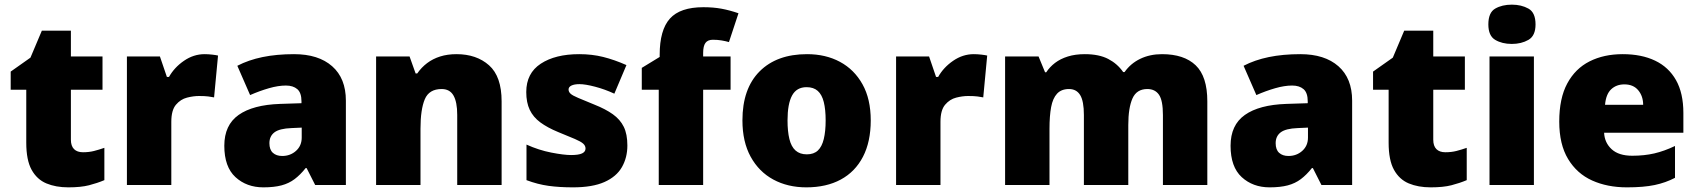

<svg xmlns="http://www.w3.org/2000/svg" viewBox="-20 -796 7304 826"><path d="M274 10Q220 10 179.5 -7Q139 -24 116 -65.5Q93 -107 93 -182V-410H26V-488L111 -548L160 -664H285V-553H421V-410H285V-195Q285 -168 298.5 -154.5Q312 -141 337 -141Q363 -141 384.5 -146.5Q406 -152 429 -160V-21Q398 -8 363 1Q328 10 274 10Z M526 0V-553H668L698 -465H707Q730 -506 771.5 -534.5Q813 -563 860 -563Q876 -563 893 -561Q910 -559 918 -557L901 -377Q891 -379 876.5 -381Q862 -383 836 -383Q812 -383 784.5 -376Q757 -369 737 -345.5Q717 -322 717 -272V0Z M1113 10Q1041 10 993 -34Q945 -78 945 -169Q945 -258 1006.5 -301.5Q1068 -345 1185 -349L1277 -352V-360Q1277 -397 1259 -412.5Q1241 -428 1210 -428Q1177 -428 1137 -416.5Q1097 -405 1056 -387L1001 -513Q1049 -538 1109.5 -550.5Q1170 -563 1245 -563Q1350 -563 1409 -511Q1468 -459 1468 -363V0H1336L1299 -73H1295Q1272 -44 1247.5 -25.5Q1223 -7 1191 1.5Q1159 10 1113 10ZM1194 -125Q1229 -125 1253.5 -147Q1278 -169 1278 -204V-247L1234 -245Q1182 -243 1160.5 -226.5Q1139 -210 1139 -180Q1139 -152 1154 -138.5Q1169 -125 1194 -125Z M1598 0V-553H1742L1768 -480H1775Q1793 -506 1817.5 -524.5Q1842 -543 1873.5 -553Q1905 -563 1944 -563Q2030 -563 2084 -515Q2138 -467 2138 -360V0H1947V-302Q1947 -357 1931 -385Q1915 -413 1880 -413Q1826 -413 1807.5 -369Q1789 -325 1789 -242V0Z M2445 10Q2386 10 2339.5 3.5Q2293 -3 2245 -21V-174Q2298 -150 2352 -139.5Q2406 -129 2437 -129Q2469 -129 2484 -136Q2499 -143 2499 -157Q2499 -169 2489 -178Q2479 -187 2453.5 -198Q2428 -209 2381 -228Q2335 -247 2304.5 -269.5Q2274 -292 2259 -323.5Q2244 -355 2244 -400Q2244 -481 2306.5 -522Q2369 -563 2472 -563Q2527 -563 2575 -551Q2623 -539 2675 -516L2623 -393Q2582 -412 2540 -423Q2498 -434 2473 -434Q2451 -434 2438.5 -428Q2426 -422 2426 -411Q2426 -401 2434.5 -393Q2443 -385 2467 -375Q2491 -365 2537 -346Q2585 -327 2616.5 -304.5Q2648 -282 2663.5 -250.5Q2679 -219 2679 -170Q2679 -118 2655.5 -77Q2632 -36 2580.5 -13Q2529 10 2445 10Z M2814 0V-410H2741V-504L2818 -551V-560Q2818 -667 2862 -716Q2906 -765 3006 -765Q3049 -765 3084 -758.5Q3119 -752 3157 -739L3116 -615Q3102 -619 3084.5 -622Q3067 -625 3047 -625Q3025 -625 3015 -611.5Q3005 -598 3005 -568V-553H3123V-410H3005V0Z M3449 10Q3369 10 3307 -23.5Q3245 -57 3209.5 -121.5Q3174 -186 3174 -278Q3174 -415 3248 -489Q3322 -563 3452 -563Q3532 -563 3593.5 -530Q3655 -497 3690.5 -433.5Q3726 -370 3726 -278Q3726 -186 3692.5 -121.5Q3659 -57 3597 -23.5Q3535 10 3449 10ZM3451 -132Q3481 -132 3498.5 -148.5Q3516 -165 3524 -198Q3532 -231 3532 -278Q3532 -325 3524 -357Q3516 -389 3498 -405Q3480 -421 3450 -421Q3407 -421 3387.5 -385Q3368 -349 3368 -278Q3368 -231 3376 -198Q3384 -165 3402.5 -148.5Q3421 -132 3451 -132Z M3835 0V-553H3977L4007 -465H4016Q4039 -506 4080.5 -534.5Q4122 -563 4169 -563Q4185 -563 4202 -561Q4219 -559 4227 -557L4210 -377Q4200 -379 4185.5 -381Q4171 -383 4145 -383Q4121 -383 4093.5 -376Q4066 -369 4046 -345.5Q4026 -322 4026 -272V0Z M4304 0V-553H4448L4476 -485H4481Q4496 -508 4519 -525.5Q4542 -543 4574 -553Q4606 -563 4647 -563Q4708 -563 4747.5 -542.5Q4787 -522 4812 -486H4818Q4844 -523 4885.5 -543Q4927 -563 4979 -563Q5074 -563 5124 -515Q5174 -467 5174 -360V0H4983V-301Q4983 -364 4966 -388.5Q4949 -413 4916 -413Q4870 -413 4852 -372.5Q4834 -332 4834 -258V0H4643V-301Q4643 -361 4627 -387Q4611 -413 4579 -413Q4546 -413 4527.5 -393Q4509 -373 4502 -335Q4495 -297 4495 -242V0Z M5442 10Q5370 10 5322 -34Q5274 -78 5274 -169Q5274 -258 5335.5 -301.5Q5397 -345 5514 -349L5606 -352V-360Q5606 -397 5588 -412.5Q5570 -428 5539 -428Q5506 -428 5466 -416.5Q5426 -405 5385 -387L5330 -513Q5378 -538 5438.5 -550.5Q5499 -563 5574 -563Q5679 -563 5738 -511Q5797 -459 5797 -363V0H5665L5628 -73H5624Q5601 -44 5576.5 -25.5Q5552 -7 5520 1.5Q5488 10 5442 10ZM5523 -125Q5558 -125 5582.5 -147Q5607 -169 5607 -204V-247L5563 -245Q5511 -243 5489.5 -226.5Q5468 -210 5468 -180Q5468 -152 5483 -138.5Q5498 -125 5523 -125Z M6135 10Q6081 10 6040.5 -7Q6000 -24 5977 -65.5Q5954 -107 5954 -182V-410H5887V-488L5972 -548L6021 -664H6146V-553H6282V-410H6146V-195Q6146 -168 6159.5 -154.5Q6173 -141 6198 -141Q6224 -141 6245.5 -146.5Q6267 -152 6290 -160V-21Q6259 -8 6224 1Q6189 10 6135 10Z M6388 0V-553H6579V0ZM6484 -607Q6442 -607 6412.5 -624.5Q6383 -642 6383 -691Q6383 -742 6412.5 -759Q6442 -776 6484 -776Q6525 -776 6555.5 -759Q6586 -742 6586 -691Q6586 -642 6555.5 -624.5Q6525 -607 6484 -607Z M6979 10Q6895 10 6829.5 -19.5Q6764 -49 6726 -112Q6688 -175 6688 -273Q6688 -373 6722.5 -437Q6757 -501 6818.5 -532Q6880 -563 6961 -563Q7042 -563 7100.5 -535Q7159 -507 7190.5 -451Q7222 -395 7222 -310V-225H6881Q6883 -182 6913.5 -154Q6944 -126 7002 -126Q7054 -126 7097 -136Q7140 -146 7186 -168V-31Q7146 -10 7098.5 0Q7051 10 6979 10ZM6885 -345H7049Q7049 -382 7028 -407.5Q7007 -433 6968 -433Q6934 -433 6911.5 -412Q6889 -391 6885 -345Z"/></svg>

Font: Noto Sans Symbols Black
Style: Regular
Weight: 900
Version: Version 2.002